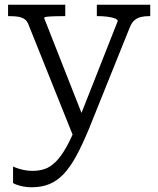

<svg xmlns="http://www.w3.org/2000/svg" viewBox="-20 -557 667 809"><path d="M340 -39 330 -6 291 23 99 -456Q93 -470 82.5 -477Q72 -484 56.5 -486.5Q41 -489 20 -489H14V-537H255V-489H250Q230 -489 210.5 -488.5Q191 -488 178.5 -486.5Q166 -485 166 -481ZM356 -17Q328 51 302 99Q276 147 248.5 176Q221 205 188.5 218.5Q156 232 115 232Q89 232 67 226.5Q45 221 35 214V145Q38 146 49.5 150.5Q61 155 79 159Q97 163 117 163Q145 163 168.5 155Q192 147 214.5 125Q237 103 260 62Q283 21 308 -43L315 -60L476 -468Q476 -475 464 -479.5Q452 -484 433 -486.5Q414 -489 394 -489H388V-537H613V-489H607Q590 -489 574.5 -485.5Q559 -482 547 -472Q535 -462 527 -442Z"/></svg>

Font: Roboto Serif 20pt Light
Style: Regular
Weight: 300
Version: Version 1.008